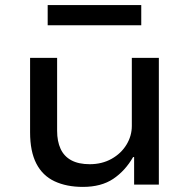

<svg xmlns="http://www.w3.org/2000/svg" viewBox="-20 -724 742 753"><path d="M305 9Q241 9 194 -13Q147 -35 122.5 -82.5Q98 -130 98 -205V-497H204V-211Q204 -170 217.5 -140.5Q231 -111 259.5 -95.5Q288 -80 332 -80Q380 -80 417.5 -101Q455 -122 476 -156.5Q497 -191 497 -230V-497H603V0H506V-108H502Q471 -54 424 -22.5Q377 9 305 9ZM167 -625V-704H534V-625Z"/></svg>

Font: Nunito Sans 7pt SemiExpanded Medium
Style: Regular
Weight: 500
Width: 6
Designer: Vernon Adams
Foundry: Vernon Adams
Version: Version 3.101;gftools[0.9.27]